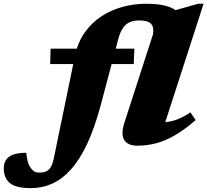

<svg xmlns="http://www.w3.org/2000/svg" viewBox="-206 -759 1102 1020"><path d="M60.5 -418.5 63 -500.5H508L504.5 -418.5ZM329 -200Q296.5 -78.5 256.8 5.8Q217 90 170.2 141.8Q123.5 193.5 70.5 217Q17.5 240.5 -41 240.5Q-122 240.5 -154 213.2Q-186 186 -186 135Q-186 94 -156.8 73.2Q-127.5 52.5 -66.5 52.5Q-63.5 81 -58.2 100.2Q-53 119.5 -42 134Q-31 149 -20.2 153.5Q-9.5 158 4.5 158Q20 158 32.2 154.2Q44.5 150.5 53.5 141.8Q62.5 133 69 118.8Q75.5 104.5 79.5 84L192 -461.5Q207.5 -535.5 245.2 -588Q283 -640.5 335.5 -674Q388 -707.5 448 -723.2Q508 -739 567.5 -739Q626.5 -739 663.5 -730.8Q700.5 -722.5 721.5 -708.2Q742.5 -694 751.8 -676Q761 -658 764 -638.5L646.5 -682.5L846.5 -739H875.5L672 -110Q708 -113.5 739.8 -126.2Q771.5 -139 805.5 -162L833.5 -121Q773 -68.5 720.5 -38.8Q668 -9 620 3Q572 15 524 15Q473.5 15 454.2 -15Q435 -45 455 -107.5L606.5 -576Q613 -616.5 595.5 -633.5Q578 -650.5 533.5 -650.5Q504.5 -650.5 483 -641Q461.5 -631.5 446.8 -609.8Q432 -588 422 -550.5Z"/></svg>

Font: Newsreader 9pt ExtraBold
Style: Italic
Weight: 800
Italic angle: -17°
Designer: Hugues Gentile
Foundry: Production Type
Version: Version 1.003